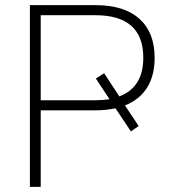

<svg xmlns="http://www.w3.org/2000/svg" viewBox="-20 -725 656 745"><path d="M96 0V-705H351Q462 -705 521 -652Q580 -599 580 -501Q580 -431 550.5 -384.5Q521 -338 465 -316L518 -236L488 -215L428 -305Q393 -297 351 -297H138V0ZM138 -336H350Q380 -336 405 -340L352 -420L384 -441L443 -351Q536 -386 536 -501Q536 -666 350 -666H138Z"/></svg>

Font: Nunito Sans ExtraLight
Style: Regular
Weight: 200
Designer: Vernon Adams
Foundry: Vernon Adams
Version: Version 3.006; ttfautohint (v1.8.3)